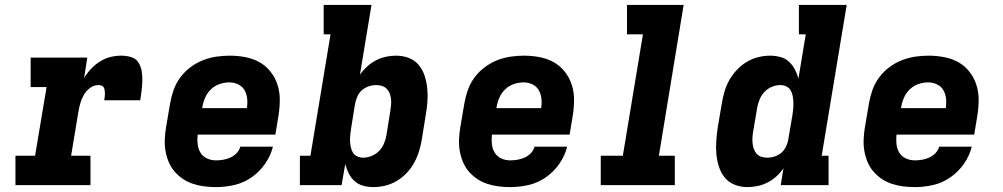

<svg xmlns="http://www.w3.org/2000/svg" viewBox="-20 -755 4090 783"><path d="M43 0V-120H123L170 -400H105V-520H336L323 -437Q335 -457 351.5 -474.5Q368 -492 388 -504.5Q408 -517 430 -522.5Q452 -528 475 -528Q495 -528 514 -522.5Q533 -517 543.5 -501.5Q554 -486 557.5 -466.5Q561 -447 560.5 -426.5Q560 -406 557.5 -386Q555 -366 552 -346H405Q406 -353 407 -359.5Q408 -366 408 -373Q408 -380 407 -386.5Q406 -393 403 -398.5Q400 -404 394 -406Q388 -408 381 -408Q363 -408 347.5 -396.5Q332 -385 322.5 -369Q313 -353 308 -335.5Q303 -318 300 -301L270 -120H349V0Z M861 8Q836 8 812.5 5Q789 2 766.5 -5.5Q744 -13 725 -26Q706 -39 691.5 -56Q677 -73 668 -94.5Q659 -116 655 -139Q651 -162 652 -186.5Q653 -211 657 -235L674 -335Q679 -363 688.5 -389.5Q698 -416 715.5 -439.5Q733 -463 757 -481Q781 -499 808 -509.5Q835 -520 862.5 -524Q890 -528 917 -528Q949 -528 980.5 -522Q1012 -516 1038 -501.5Q1064 -487 1083 -463Q1102 -439 1111.5 -410Q1121 -381 1121 -349Q1121 -317 1116 -285L1103 -206H786Q784 -186 786 -167Q788 -148 797.5 -132.5Q807 -117 824 -109Q841 -101 861 -101Q875 -101 890 -103.5Q905 -106 919.5 -112.5Q934 -119 945 -130.5Q956 -142 960 -157H1093Q1084 -120 1061 -87Q1038 -54 1005.5 -31.5Q973 -9 935.5 -0.5Q898 8 861 8ZM804 -314H987Q990 -334 988 -353Q986 -372 977 -387.5Q968 -403 951 -411Q934 -419 915 -419Q895 -419 875 -412Q855 -405 840 -390.5Q825 -376 816.5 -356.5Q808 -337 805 -317Z M1503 8Q1481 8 1461 2.5Q1441 -3 1426 -16.5Q1411 -30 1402 -48Q1393 -66 1388 -86L1373 0H1203V-120H1246L1328 -615H1300V-735H1495L1448 -451Q1461 -469 1477.5 -484Q1494 -499 1513.5 -509Q1533 -519 1553.5 -523.5Q1574 -528 1595 -528Q1623 -528 1647.5 -518.5Q1672 -509 1688 -489.5Q1704 -470 1712 -445Q1720 -420 1722.5 -393.5Q1725 -367 1723 -339.5Q1721 -312 1716 -285L1700 -185Q1696 -161 1688.5 -137Q1681 -113 1668.5 -90.5Q1656 -68 1638 -49Q1620 -30 1598 -17Q1576 -4 1551.5 2Q1527 8 1503 8ZM1461 -112Q1478 -112 1495.5 -119Q1513 -126 1526 -139.5Q1539 -153 1546 -170Q1553 -187 1556 -204L1572 -304Q1574 -316 1575 -328.5Q1576 -341 1574.5 -352.5Q1573 -364 1569 -374.5Q1565 -385 1557 -393Q1549 -401 1538 -404.5Q1527 -408 1515 -408Q1499 -408 1484 -403Q1469 -398 1456.5 -387.5Q1444 -377 1437.5 -362Q1431 -347 1428 -332L1412 -232Q1410 -219 1408.5 -206Q1407 -193 1407.5 -180.5Q1408 -168 1410.5 -155.5Q1413 -143 1419 -133Q1425 -123 1436.5 -117.5Q1448 -112 1461 -112Z M2061 8Q2036 8 2012.5 5Q1989 2 1966.5 -5.5Q1944 -13 1925 -26Q1906 -39 1891.5 -56Q1877 -73 1868 -94.5Q1859 -116 1855 -139Q1851 -162 1852 -186.5Q1853 -211 1857 -235L1874 -335Q1879 -363 1888.5 -389.5Q1898 -416 1915.5 -439.5Q1933 -463 1957 -481Q1981 -499 2008 -509.5Q2035 -520 2062.5 -524Q2090 -528 2117 -528Q2149 -528 2180.5 -522Q2212 -516 2238 -501.5Q2264 -487 2283 -463Q2302 -439 2311.5 -410Q2321 -381 2321 -349Q2321 -317 2316 -285L2303 -206H1986Q1984 -186 1986 -167Q1988 -148 1997.5 -132.5Q2007 -117 2024 -109Q2041 -101 2061 -101Q2075 -101 2090 -103.5Q2105 -106 2119.5 -112.5Q2134 -119 2145 -130.5Q2156 -142 2160 -157H2293Q2284 -120 2261 -87Q2238 -54 2205.5 -31.5Q2173 -9 2135.5 -0.5Q2098 8 2061 8ZM2004 -314H2187Q2190 -334 2188 -353Q2186 -372 2177 -387.5Q2168 -403 2151 -411Q2134 -419 2115 -419Q2095 -419 2075 -412Q2055 -405 2040 -390.5Q2025 -376 2016.5 -356.5Q2008 -337 2005 -317Z M2430 0V-120H2520L2602 -615H2537V-735H2768L2667 -120H2732V0Z M3028 8Q3001 8 2976.5 -1.5Q2952 -11 2936 -30.5Q2920 -50 2912 -75Q2904 -100 2901.5 -126.5Q2899 -153 2901 -180.5Q2903 -208 2907 -235L2924 -335Q2928 -359 2935 -383Q2942 -407 2955 -429.5Q2968 -452 2986 -471Q3004 -490 3026 -503Q3048 -516 3072.5 -522Q3097 -528 3121 -528Q3142 -528 3162.5 -522.5Q3183 -517 3197.5 -503.5Q3212 -490 3221.5 -472Q3231 -454 3236 -434L3266 -615H3238V-735H3433L3331 -120H3359V0H3164L3175 -69Q3163 -51 3146.5 -36Q3130 -21 3110.5 -11Q3091 -1 3070 3.5Q3049 8 3028 8ZM3109 -112Q3124 -112 3139.5 -117Q3155 -122 3167 -132.5Q3179 -143 3186 -158Q3193 -173 3195 -188L3212 -288Q3214 -301 3215 -314Q3216 -327 3215.5 -339.5Q3215 -352 3212.5 -364.5Q3210 -377 3204 -387Q3198 -397 3187 -402.5Q3176 -408 3163 -408Q3145 -408 3128 -401Q3111 -394 3098 -380.5Q3085 -367 3078 -350Q3071 -333 3068 -316L3051 -216Q3049 -204 3048.5 -191.5Q3048 -179 3049.5 -167.5Q3051 -156 3055 -145.5Q3059 -135 3066.5 -127Q3074 -119 3085.5 -115.5Q3097 -112 3109 -112Z M3711 8Q3686 8 3662.5 5Q3639 2 3616.5 -5.5Q3594 -13 3575 -26Q3556 -39 3541.5 -56Q3527 -73 3518 -94.5Q3509 -116 3505 -139Q3501 -162 3502 -186.5Q3503 -211 3507 -235L3524 -335Q3529 -363 3538.5 -389.5Q3548 -416 3565.5 -439.5Q3583 -463 3607 -481Q3631 -499 3658 -509.5Q3685 -520 3712.5 -524Q3740 -528 3767 -528Q3799 -528 3830.5 -522Q3862 -516 3888 -501.5Q3914 -487 3933 -463Q3952 -439 3961.5 -410Q3971 -381 3971 -349Q3971 -317 3966 -285L3953 -206H3636Q3634 -186 3636 -167Q3638 -148 3647.5 -132.5Q3657 -117 3674 -109Q3691 -101 3711 -101Q3725 -101 3740 -103.5Q3755 -106 3769.5 -112.5Q3784 -119 3795 -130.5Q3806 -142 3810 -157H3943Q3934 -120 3911 -87Q3888 -54 3855.5 -31.5Q3823 -9 3785.5 -0.5Q3748 8 3711 8ZM3654 -314H3837Q3840 -334 3838 -353Q3836 -372 3827 -387.5Q3818 -403 3801 -411Q3784 -419 3765 -419Q3745 -419 3725 -412Q3705 -405 3690 -390.5Q3675 -376 3666.5 -356.5Q3658 -337 3655 -317Z"/></svg>

Font: Iosevka Etoile Heavy Oblique
Style: Regular
Weight: 900
Italic angle: -9°
Designer: Belleve Invis
Foundry: Belleve Invis
Version: Version 15.5.2; ttfautohint (v1.8.4)